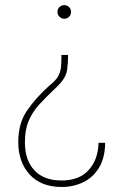

<svg xmlns="http://www.w3.org/2000/svg" viewBox="-20 -558 485 764"><path d="M262.7 -510.7Q262.7 -499.5 254.9 -491.5Q247.1 -483.4 235.8 -483.4Q224.6 -483.4 216.6 -491.5Q208.5 -499.5 208.5 -510.7Q208.5 -522 216.6 -529.8Q224.6 -537.6 235.8 -537.6Q247.1 -537.6 254.9 -529.8Q262.7 -522 262.7 -510.7ZM224.6 -339.4H251Q250.5 -303.2 247.3 -281.5Q244.1 -259.8 231.4 -241.5Q218.8 -223.1 189.9 -196.8Q160.2 -168.5 135 -140.9Q109.9 -113.3 94.5 -78.1Q79.1 -43 79.1 8.3Q79.1 79.1 116.7 119.6Q154.3 160.2 225.1 160.2Q295.9 160.2 333.3 118.2Q370.6 76.2 372.1 10.3H398.4Q397.9 69.3 374.5 108.4Q351.1 147.5 312 166.7Q272.9 186 225.1 186Q143.6 186 98.1 136.5Q52.7 86.9 52.7 7.3Q52.7 -66.9 87.2 -117.4Q121.6 -168 176.3 -217.3Q200.7 -236.3 210.7 -253.4Q220.7 -270.5 222.7 -291Q224.6 -311.5 224.6 -339.4Z"/></svg>

Font: Vazirmatn RD FD Thin
Style: Regular
Weight: 100
Designer: Saber Rastikerdar
Foundry: Saber Rastikerdar
Version: Version 33.003